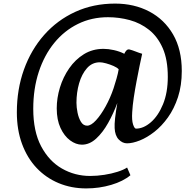

<svg xmlns="http://www.w3.org/2000/svg" viewBox="-20 -793 1096 1071"><path d="M74 -166.5Q74 -294.5 113.5 -404.8Q153 -515 226 -597.8Q299 -680.5 399.8 -726.8Q500.5 -773 622 -773Q728.5 -773 812.8 -728.8Q897 -684.5 945.5 -600.8Q994 -517 994 -397Q994 -316 972.8 -251.2Q951.5 -186.5 916.8 -138Q882 -89.5 841 -57.5Q800 -25.5 759.8 -9.5Q719.5 6.5 688.5 6.5Q663 6.5 642.2 -15Q621.5 -36.5 619.5 -78.5Q617 -119.5 634.5 -218.5Q613 -160.5 583.2 -107.2Q553.5 -54 516.5 -20Q479.5 14 437 14Q403.5 14 371 -10Q338.5 -34 317.5 -79.2Q296.5 -124.5 296.5 -188.5Q296.5 -246 314.2 -304.5Q332 -363 366 -412Q400 -461 448.2 -490.8Q496.5 -520.5 557.5 -520.5Q584 -520.5 615.5 -513.5Q647 -506.5 673.5 -493Q676.5 -502 684.5 -510.8Q692.5 -519.5 702.5 -517Q718 -513 736.2 -505.8Q754.5 -498.5 773 -493Q767 -466.5 758.8 -426.5Q750.5 -386.5 741.8 -340.2Q733 -294 726.2 -248.8Q719.5 -203.5 717.5 -167.5Q714.5 -122.5 722.2 -99Q730 -75.5 738.5 -75.5Q780.5 -75.5 821.5 -111Q862.5 -146.5 889.2 -211.2Q916 -276 916 -364.5Q916 -460 887.8 -524.2Q859.5 -588.5 811.5 -626.5Q763.5 -664.5 704 -680.8Q644.5 -697 582.5 -697Q491 -697 414.8 -659.5Q338.5 -622 282.8 -553.8Q227 -485.5 196.2 -391.8Q165.5 -298 165.5 -186Q165.5 -60.5 209.2 22.5Q253 105.5 325.2 147Q397.5 188.5 483 188.5Q522 188.5 562 182.2Q602 176 635.8 165.2Q669.5 154.5 689 141.5L707.5 184.5Q667 218.5 600.5 238.2Q534 258 460.5 258Q378 258 307.2 228.5Q236.5 199 184.2 143.8Q132 88.5 103 10Q74 -68.5 74 -166.5ZM406.5 -220Q406.5 -194.5 412.5 -164.8Q418.5 -135 431.5 -113.5Q444.5 -92 466 -92Q488 -92 515.5 -122Q543 -152 569.2 -199.5Q595.5 -247 613.5 -300.5Q622 -326 630.2 -355.2Q638.5 -384.5 642 -406.5Q633.5 -416 613.8 -424.8Q594 -433.5 572.2 -439.5Q550.5 -445.5 537 -445.5Q494 -445.5 465 -412.5Q436 -379.5 421.2 -328Q406.5 -276.5 406.5 -220Z"/></svg>

Font: Merriweather
Style: Bold
Weight: 700
Designer: Eben Sorkin
Foundry: Eben Sorkin
Version: Version 2.100; ttfautohint (v1.7.19-72a1) -l 8 -r 50 -G 200 